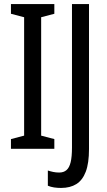

<svg xmlns="http://www.w3.org/2000/svg" viewBox="-20 -734 530 947"><path d="M248 0H34V-48L99 -65V-649L34 -666V-714H248V-666L183 -649V-65L248 -48ZM281 193Q263 193 246.5 190.5Q230 188 216 182V107Q228 111 242 114Q256 117 272 117Q294 117 308 105Q322 93 328.5 66Q335 39 335 -6V-714H419V1Q419 71 403 113Q387 155 356.5 174Q326 193 281 193Z"/></svg>

Font: Noto Sans ExtraCondensed
Style: Regular
Weight: 400
Width: 2
Designer: Monotype Design Team
Foundry: Monotype Imaging Inc.
Version: Version 2.013